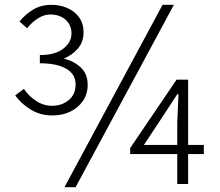

<svg xmlns="http://www.w3.org/2000/svg" viewBox="-20 -762 910 795"><path d="M197 -284Q146 -284 106 -309Q66 -334 43 -367L79 -394Q99 -364 129.5 -344Q160 -324 196 -324Q236 -324 264.5 -347.5Q293 -371 293 -413Q293 -455 254 -477.5Q215 -500 145 -500V-534Q208 -534 242 -560.5Q276 -587 276 -623Q276 -658 252 -680Q228 -702 187 -702Q162 -702 136.5 -685.5Q111 -669 92 -645L61 -673Q85 -703 117.5 -722.5Q150 -742 193 -742Q229 -742 259.5 -728.5Q290 -715 308 -689.5Q326 -664 326 -628Q326 -588 302.5 -561Q279 -534 244 -519Q283 -511 313 -484Q343 -457 343 -411Q343 -372 323 -343.5Q303 -315 270.5 -299.5Q238 -284 197 -284ZM247 13 653 -742H700L293 13ZM714 0V-255L719 -372H714L654 -280L576 -162H824V-124H519V-149L711 -432H759V0Z"/></svg>

Font: Noto Sans KR Thin Light
Style: Regular
Weight: 300
Version: Version 2.004-H2;hotconv 1.0.118;makeotfexe 2.5.65603